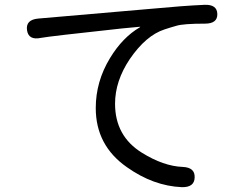

<svg xmlns="http://www.w3.org/2000/svg" viewBox="-20 -746 1040 796"><path d="M787 -10Q786 31 734 30Q616 25 506 -53Q377 -143 377 -298Q377 -408 436 -505Q488 -591 560 -633Q564 -636 559 -635L485 -628Q180 -595 150 -589Q98 -578 92 -621Q86 -664 138 -669L612 -710Q738 -722 828 -726Q880 -728 881 -688Q882 -648 830 -648Q740 -648 711 -639Q686 -632 662 -624Q585 -599 518 -501Q457 -410 457 -316Q457 -182 568 -113Q658 -57 737 -54Q789 -52 787 -10Z"/></svg>

Font: Resource Han Rounded CN
Style: Regular
Weight: 400
Designer: Cyano Hao (round all glyphs); Ryoko NISHIZUKA  (kana, bopomofo & ideographs); Paul D. Hunt (Latin, Greek & Cyrillic); Sa
Foundry: Cyano Hao
Version: 0.990